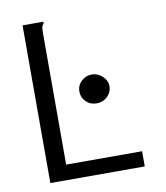

<svg xmlns="http://www.w3.org/2000/svg" viewBox="-73 -685 647 747"><g transform="rotate(-10 250.0 -311.5)"><path d="M66 -623H148V-616Q142 -610 140.5 -603Q139 -596 139 -579V-60H439V0H66ZM239 -331Q239 -355 256.5 -371.5Q274 -388 298 -388Q321 -388 339.5 -371Q358 -354 358 -331Q358 -308 340.5 -291Q323 -274 298 -274Q273 -274 256 -290.5Q239 -307 239 -331Z"/></g></svg>

Font: Vazir Code
Style: Code
Weight: 400
Foundry: DejaVu fonts team - Redesigned by Saber Rastikerdar
Version: Version 1.1.2